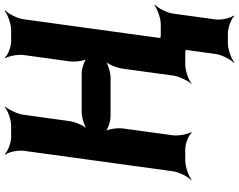

<svg xmlns="http://www.w3.org/2000/svg" viewBox="-116 -660 977 784"><g transform="rotate(-90 372.0 -268.5)"><path d="M601 -50 685 -661C688 -685 707 -722 721 -735L719 -737C704 -725 665 -711 641 -711H595C571 -711 537 -725 528 -737L526 -735C534 -722 542 -685 539 -661L513 -473C510 -449 515 -409 526 -397L529 -399C519 -412 483 -423 463 -423H305C285 -423 247 -412 233 -399L234 -397C249 -409 266 -449 269 -473L295 -661C298 -685 316 -722 328 -735L326 -737C313 -725 275 -711 251 -711H204C180 -711 145 -725 134 -737L132 -735C142 -722 151 -685 148 -661L64 -50C61 -26 42 11 28 24L29 26C44 14 83 0 107 0H154C178 0 212 14 221 26L224 24C216 11 208 -26 211 -50L239 -255C242 -279 236 -319 225 -331L223 -329C233 -316 269 -305 289 -305H447C467 -305 505 -316 519 -329L517 -331C502 -319 486 -279 483 -255L455 -50C452 -26 434 11 422 24L423 26C436 14 474 0 498 0H544C568 0 603 14 614 26L617 24C607 11 598 -26 601 -50ZM684 124 708 -50C711 -74 730 -111 744 -124L742 -126C727 -114 689 -100 665 -100H624C600 -100 564 -114 553 -126L551 -124C561 -111 570 -74 567 -50L543 124C540 148 521 185 507 198L509 200C524 188 562 174 586 174H627C651 174 687 188 698 200L700 198C690 185 681 148 684 124Z"/></g></svg>

Font: Asimov
Style: EdgeNarIt
Weight: 500
Designer: Google
Version: Version 2.000980: 2014